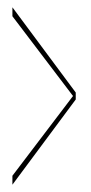

<svg xmlns="http://www.w3.org/2000/svg" viewBox="-20 -506 250 526"><path d="M14 0 187.5 -233.5V-252.5L14 -486V-461.5L180 -243L14 -24.5Z"/></svg>

Font: Anybody Thin Condensed
Style: Regular
Weight: 100
Width: 3
Version: Version 1.113;gftools[0.9.25]